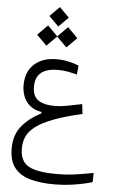

<svg xmlns="http://www.w3.org/2000/svg" viewBox="-67 -818 721 1166"><g transform="rotate(5 293.0 -235.0)"><path d="M306.6 302.2Q226.1 302.2 164.3 285.6Q102.5 269 67.6 226.6Q32.7 184.1 32.7 106Q32.7 25.9 75.7 -27.8Q118.7 -81.5 193.8 -120.6V-128.9Q133.3 -139.2 102.3 -180.4Q71.3 -221.7 71.3 -282.2Q71.3 -363.8 121.6 -409.9Q171.9 -456.1 258.8 -456.1Q294.9 -456.1 330.1 -448.5Q365.2 -440.9 393.6 -429.2L388.2 -374.5Q358.9 -381.8 330.3 -387Q301.8 -392.1 271.5 -392.1Q134.8 -392.1 134.8 -278.8Q134.8 -220.2 169.7 -196.3Q204.6 -172.4 271 -172.4Q302.7 -172.4 343.5 -179.7Q384.3 -187 436 -198.2L442.9 -138.7Q334.5 -113.8 265.9 -87.2Q197.3 -60.5 159.9 -31.5Q122.6 -2.4 108.4 30.5Q94.2 63.5 94.2 102.1Q94.2 150.9 115 180.9Q135.7 210.9 185.1 224.6Q234.4 238.3 319.8 238.3Q381.8 238.3 437.3 230Q492.7 221.7 541.5 212.4L540.5 268.1Q493.7 282.7 431.2 292.5Q368.7 302.2 306.6 302.2ZM310.1 -532.7 249 -593.8 188 -532.7 126.5 -594.2 188 -656.2 249 -594.7 310.1 -656.2 371.6 -594.2ZM250 -654.8 190.9 -713.9 250 -773.4 309.1 -713.9Z"/></g></svg>

Font: CaskaydiaCove NFP Light
Style: Regular
Weight: 300
Designer: Aaron Bell
Foundry: Saja Typeworks
Version: Version 2111.001; VTT 6.35;Nerd Fonts 3.1.1